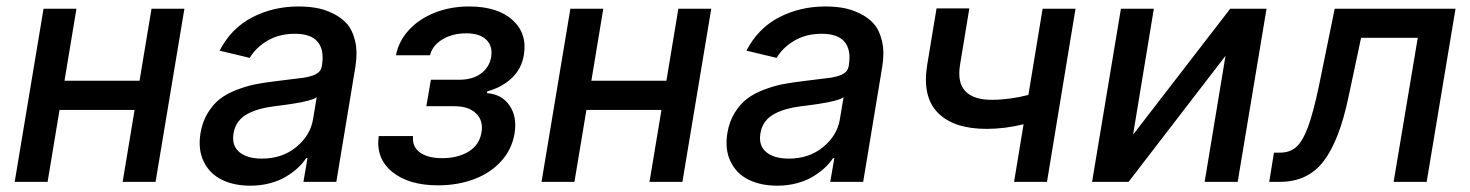

<svg xmlns="http://www.w3.org/2000/svg" viewBox="-20 -573 4631 605"><path d="M220.9 -545.5 183.2 -318.5H419.7L457.4 -545.5H561.1L470.2 0H366.5L404.1 -226.6H167.6L130 0H26.3L117.2 -545.5Z M769.2 12.1Q716.6 12.1 678.4 -6.9Q640.3 -25.9 621.8 -64.1Q603.3 -102.3 611.9 -154.1Q617.9 -190 634.8 -217.3Q651.6 -244.7 673.3 -261.4Q695 -278.1 726 -290Q757.1 -301.8 784.8 -307.4Q812.5 -312.9 848.4 -317.1Q931.1 -327.1 940 -328.5Q977.6 -335.2 988.3 -350.1Q992.9 -356.9 994.7 -366.5V-369Q1002.1 -415.8 981 -441.2Q959.9 -466.6 909.4 -466.6Q859.7 -466.6 822.8 -444.8Q785.9 -422.9 767 -390.6L671.9 -413.4Q708.5 -484 774.7 -518.3Q840.9 -552.6 920.5 -552.6Q949.2 -552.6 975.1 -548.3Q1001.1 -544 1028.2 -531.1Q1055.4 -518.1 1073.3 -497.9Q1091.3 -477.6 1099.3 -442.6Q1107.2 -407.7 1099.8 -362.2L1039.8 0H936.1L948.9 -74.6H944.6Q933.9 -58.2 918.1 -43.7Q902.3 -29.1 880.9 -16.2Q859.4 -3.2 830.4 4.4Q801.5 12.1 769.2 12.1ZM805.4 -73.2Q869.3 -73.2 913.5 -109.6Q957.7 -146 966.3 -196.7L978 -267Q974.4 -263.8 967.3 -261Q960.2 -258.2 948.9 -255.3Q937.5 -252.5 928.6 -250.7Q919.7 -248.9 904.3 -246.4Q888.8 -244 881.9 -243.1Q875 -242.2 859.4 -240.1Q843.8 -237.9 842.3 -237.9Q817.1 -234.7 797.2 -229Q777.3 -223.4 759.4 -213.8Q741.5 -204.2 730.3 -188.7Q719.1 -173.3 715.9 -152.7Q709.5 -114.3 734.2 -93.8Q758.9 -73.2 805.4 -73.2Z M1173.3 -144.2H1281.6Q1278.1 -111.2 1302.9 -92.9Q1327.8 -74.6 1373.6 -74.6Q1422.2 -74.6 1456.3 -95.2Q1490.4 -115.8 1497.2 -155.5Q1503.6 -192.5 1480.3 -215.4Q1457 -238.3 1412.3 -238.3H1323.5L1337.7 -321.7H1426.5Q1469.5 -321.7 1495.9 -341.6Q1522.4 -361.5 1527.7 -393.8Q1533 -427.6 1512.3 -447.8Q1491.5 -468 1448.9 -468Q1405.9 -468 1373.9 -448.7Q1342 -429.3 1335.2 -398.8H1227.6Q1236.5 -443.9 1269 -479Q1301.5 -514.2 1350.9 -533.4Q1400.2 -552.6 1458.1 -552.6Q1547.9 -552.6 1595 -509.9Q1642 -467.3 1630.7 -399.9Q1623.6 -356.5 1592.9 -327.2Q1562.1 -297.9 1515.6 -285.2L1514.2 -279.5Q1561.1 -276.3 1585.6 -240.6Q1610.1 -204.9 1601.2 -151.6Q1593 -102.6 1559.5 -65.3Q1525.9 -28.1 1474.1 -8.5Q1422.2 11 1360.1 11Q1268.1 11 1215.9 -31.4Q1163.7 -73.9 1173.3 -144.2Z M1881 -545.5 1843.4 -318.5H2079.9L2117.5 -545.5H2221.2L2130.3 0H2026.6L2064.3 -226.6H1827.8L1790.1 0H1686.4L1777.3 -545.5Z M2429.3 12.1Q2376.8 12.1 2338.6 -6.9Q2300.4 -25.9 2282 -64.1Q2263.5 -102.3 2272 -154.1Q2278.1 -190 2294.9 -217.3Q2311.8 -244.7 2333.5 -261.4Q2355.1 -278.1 2386.2 -290Q2417.3 -301.8 2445 -307.4Q2472.7 -312.9 2508.5 -317.1Q2591.3 -327.1 2600.1 -328.5Q2637.8 -335.2 2648.4 -350.1Q2653.1 -356.9 2654.8 -366.5V-369Q2662.3 -415.8 2641.2 -441.2Q2620 -466.6 2569.6 -466.6Q2519.9 -466.6 2483 -444.8Q2446 -422.9 2427.2 -390.6L2332 -413.4Q2368.6 -484 2434.8 -518.3Q2501.1 -552.6 2580.6 -552.6Q2609.4 -552.6 2635.3 -548.3Q2661.2 -544 2688.4 -531.1Q2715.6 -518.1 2733.5 -497.9Q2751.4 -477.6 2759.4 -442.6Q2767.4 -407.7 2759.9 -362.2L2699.9 0H2596.2L2609 -74.6H2604.8Q2594.1 -58.2 2578.3 -43.7Q2562.5 -29.1 2541 -16.2Q2519.5 -3.2 2490.6 4.4Q2461.6 12.1 2429.3 12.1ZM2465.6 -73.2Q2529.5 -73.2 2573.7 -109.6Q2617.9 -146 2626.4 -196.7L2638.1 -267Q2634.6 -263.8 2627.5 -261Q2620.4 -258.2 2609 -255.3Q2597.7 -252.5 2588.8 -250.7Q2579.9 -248.9 2564.5 -246.4Q2549 -244 2542.1 -243.1Q2535.2 -242.2 2519.5 -240.1Q2503.9 -237.9 2502.5 -237.9Q2477.3 -234.7 2457.4 -229Q2437.5 -223.4 2419.6 -213.8Q2401.6 -204.2 2390.4 -188.7Q2379.3 -173.3 2376.1 -152.7Q2369.7 -114.3 2394.4 -93.8Q2419 -73.2 2465.6 -73.2Z M3369 -545.5 3279.1 0H3175.4L3205.3 -181.5Q3146 -166.9 3089.1 -166.9Q2985.1 -166.9 2935.2 -217.7Q2885.3 -268.5 2901.6 -368.3L2931.1 -546.5H3034.4L3005 -368.3Q2996.1 -312.1 3022.2 -285.3Q3048.3 -258.5 3104.4 -258.5Q3160.5 -258.5 3220.5 -273.8L3265.3 -545.5Z M3550.4 -148.8 3856.5 -545.5H3970.9L3880 0H3775.9L3841.6 -397L3536.2 0H3421.2L3512.1 -545.5H3615.8Z M3979.4 0 3994.3 -92H4013.5Q4044.7 -92 4065 -110.3Q4085.2 -128.6 4101.7 -173.3Q4118.3 -218 4136.4 -304L4185.7 -545.5H4566.4L4475.5 0H4371.4L4447.4 -453.8H4268.8L4229.4 -268.5Q4200.3 -129.3 4150.4 -64.6Q4100.5 0 4013.5 0Z"/></svg>

Font: Karasuma Gothic
Style: Medium Italic
Weight: 500
Italic angle: 9.39998°
Designer: Rasmus Andersson / Ryoko Nishizuka
Foundry: Genbu
Version: Version 1.00